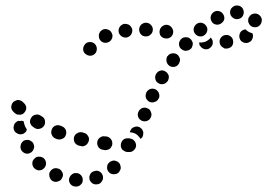

<svg xmlns="http://www.w3.org/2000/svg" viewBox="-20 -657 976 701"><path d="M241 -19Q237 -16 235 -11Q232 -7 232 -2Q231 8 238 16Q245 24 256 24Q261 25 265 23Q270 22 274 18Q277 15 280 11Q282 6 282 1Q283 -9 276 -17Q269 -25 259 -25Q254 -26 249 -24Q244 -22 241 -19ZM309 -20Q307 -16 306 -11Q306 -6 307 -1Q311 9 320 14Q329 18 339 15Q344 14 347 11Q351 7 353 3Q356 -1 356 -6Q357 -11 355 -16Q352 -26 343 -31Q334 -36 324 -32Q319 -31 315 -28Q311 -25 309 -20ZM193 -41Q184 -45 174 -41Q165 -36 161 -27Q159 -22 160 -17Q160 -12 162 -8Q164 -3 167 0Q170 3 174 5Q184 9 193 5Q203 2 207 -8Q209 -12 210 -17Q210 -22 208 -27Q206 -31 203 -35Q199 -39 195 -41Q194 -41 194 -41Q194 -41 193 -41ZM377 -29Q384 -21 394 -21Q405 -20 413 -27Q416 -30 418 -35Q421 -39 421 -44Q421 -49 419 -54Q418 -59 415 -62Q411 -66 407 -68Q402 -70 397 -71Q392 -71 388 -69Q383 -68 379 -64Q371 -57 371 -47Q370 -37 377 -29ZM106 -78Q98 -71 98 -61Q98 -50 105 -43Q109 -39 114 -37Q118 -35 123 -35Q128 -35 133 -37Q137 -39 141 -43Q148 -50 148 -60Q148 -71 141 -78Q134 -85 123 -85Q113 -86 106 -78ZM88 -145Q83 -147 78 -146Q73 -146 68 -144Q59 -139 56 -129Q53 -119 57 -110Q62 -101 72 -97Q82 -94 91 -99Q100 -104 103 -113Q107 -123 102 -132Q102 -132 102 -133Q102 -133 102 -133Q100 -137 96 -140Q92 -143 88 -145ZM477 -125Q477 -130 475 -135Q474 -140 470 -143Q467 -147 463 -149Q458 -151 453 -152H447Q437 -153 429 -146Q422 -139 421 -128Q421 -123 422 -119Q424 -114 427 -110Q431 -107 435 -105Q440 -102 445 -102H450Q461 -101 468 -108Q476 -115 477 -125ZM381 -114Q385 -117 387 -122Q390 -126 390 -131Q391 -141 385 -149Q379 -157 368 -159H363Q358 -160 353 -159Q348 -157 344 -154Q340 -151 338 -147Q335 -142 335 -138Q334 -127 340 -119Q346 -111 357 -110L362 -109Q367 -108 372 -110Q377 -111 381 -114ZM293 -127Q298 -129 300 -134Q303 -138 304 -142Q307 -153 301 -161Q296 -170 286 -172L280 -174Q275 -175 270 -174Q265 -173 261 -170Q257 -168 254 -164Q251 -160 250 -155Q249 -150 250 -145Q251 -140 253 -136Q256 -132 260 -129Q264 -126 269 -125L275 -124Q279 -122 284 -123Q289 -124 293 -127ZM220 -163Q224 -173 220 -183Q216 -192 206 -196L201 -198Q191 -202 182 -198Q172 -194 169 -184Q165 -174 169 -165Q173 -155 183 -151L188 -149Q198 -146 207 -150Q217 -154 220 -163ZM456 -180Q460 -190 470 -193Q479 -197 489 -193Q493 -190 497 -187Q500 -183 502 -178Q504 -174 503 -169Q503 -164 501 -159Q500 -156 498 -154Q496 -152 493 -150Q491 -154 487 -158Q481 -166 472 -170Q463 -174 454 -174Q454 -176 455 -177Q455 -179 456 -180ZM60 -167Q50 -165 41 -171Q32 -176 30 -186Q29 -191 30 -196Q31 -200 33 -205Q35 -208 39 -211Q42 -214 47 -216Q50 -215 53 -215Q56 -216 60 -216Q62 -216 64 -215Q66 -214 67 -213Q67 -208 69 -203Q71 -194 77 -186Q77 -185 78 -184Q78 -182 77 -181Q76 -180 76 -178Q73 -174 69 -171Q65 -168 60 -167ZM141 -198Q146 -206 144 -217Q142 -227 133 -232L128 -235Q119 -241 109 -238Q99 -236 94 -227Q91 -223 90 -218Q89 -213 90 -208Q92 -204 94 -200Q97 -196 102 -193L106 -190Q115 -184 125 -187Q135 -189 141 -198ZM498 -216Q503 -214 508 -214Q513 -214 518 -216Q522 -218 526 -221Q529 -225 531 -229Q533 -234 533 -239Q533 -244 531 -248Q529 -253 526 -257Q522 -260 517 -262Q513 -264 508 -264Q503 -264 498 -262Q494 -260 490 -256Q487 -253 485 -248Q481 -239 485 -229Q489 -220 498 -216ZM52 -238Q57 -238 61 -240Q66 -242 69 -246Q76 -254 76 -264Q75 -274 67 -281L63 -285Q59 -289 55 -290Q50 -292 45 -292Q40 -291 36 -289Q31 -287 28 -284Q21 -276 21 -265Q22 -255 30 -248L34 -244Q38 -241 42 -239Q47 -238 52 -238ZM526 -285Q531 -283 536 -283Q541 -283 545 -285Q550 -286 554 -290Q557 -293 559 -297L560 -298Q562 -302 562 -307Q562 -312 560 -317Q559 -321 555 -325Q552 -329 547 -331Q538 -335 528 -332Q519 -328 514 -319Q514 -319 514 -319Q514 -319 514 -318Q510 -309 513 -299Q517 -290 526 -285ZM557 -354Q566 -348 576 -350Q586 -352 592 -361Q592 -361 593 -361Q593 -362 593 -362Q595 -366 596 -371Q597 -376 596 -381Q594 -386 591 -390Q588 -394 584 -396Q575 -402 565 -399Q555 -396 550 -387Q545 -379 547 -369Q549 -359 557 -354ZM591 -452Q586 -443 588 -433Q590 -423 598 -417Q607 -411 617 -413Q627 -415 632 -423Q635 -427 636 -432Q638 -437 637 -442Q636 -447 633 -451Q631 -455 627 -458Q618 -464 608 -462Q598 -461 592 -452Q592 -452 592 -452Q591 -452 591 -452ZM322 -500Q313 -505 303 -503Q293 -501 288 -492Q282 -483 284 -473Q286 -463 295 -458Q304 -452 314 -454Q324 -456 330 -465Q335 -474 333 -484Q331 -494 322 -500ZM638 -510Q632 -502 634 -491Q636 -481 645 -476Q653 -470 662 -472Q671 -473 678 -480Q681 -483 682 -488Q684 -493 684 -498Q684 -503 681 -507Q679 -512 675 -515Q668 -522 657 -521Q647 -521 640 -513Q640 -512 639 -512Q639 -511 638 -510ZM728 -504Q736 -507 743 -513Q747 -516 749 -520Q750 -519 750 -519Q751 -519 751 -518Q754 -514 756 -510Q757 -505 757 -500Q756 -490 748 -483Q740 -476 730 -477Q730 -477 729 -477Q724 -478 719 -481Q714 -484 711 -489H710Q709 -492 708 -495Q707 -499 707 -502Q708 -502 708 -502Q718 -501 728 -504ZM831 -508Q830 -518 822 -524Q813 -531 803 -529Q793 -528 787 -520Q780 -511 782 -501Q783 -496 785 -492Q788 -488 792 -485Q796 -482 800 -480Q805 -479 810 -480Q820 -481 827 -489Q833 -498 831 -508ZM901 -536Q901 -536 901 -536Q891 -538 883 -544Q879 -547 876 -550Q874 -550 872 -549Q870 -548 867 -547Q858 -543 855 -533Q852 -523 856 -514Q858 -509 862 -506Q866 -503 871 -501Q875 -500 880 -500Q885 -500 890 -503Q899 -507 902 -517Q906 -527 901 -536ZM388 -536Q384 -546 374 -549Q365 -553 355 -549Q351 -546 347 -543Q344 -539 342 -534Q340 -530 341 -525Q341 -520 343 -515Q347 -506 357 -502Q367 -499 376 -503Q385 -507 389 -517Q393 -527 388 -536ZM612 -536Q614 -546 608 -555Q602 -564 592 -566Q582 -568 574 -562Q565 -556 563 -546Q561 -536 566 -527Q572 -519 582 -517Q593 -515 601 -520Q610 -526 612 -536ZM442 -520Q452 -522 458 -530Q464 -539 463 -549Q462 -554 459 -558Q457 -562 453 -565Q449 -568 444 -569Q439 -570 435 -570Q434 -570 434 -570Q434 -570 434 -570Q424 -568 418 -560Q412 -552 413 -542Q414 -532 423 -525Q431 -519 441 -520Q441 -520 441 -520Q442 -520 442 -520ZM512 -524H513Q523 -524 530 -531Q538 -538 538 -549Q538 -559 531 -566Q524 -574 513 -574Q513 -574 513 -574Q513 -574 513 -574Q508 -574 503 -572Q499 -570 495 -567Q492 -563 490 -559Q488 -554 488 -549Q488 -539 495 -531Q502 -524 512 -524ZM696 -568Q688 -561 687 -551Q686 -541 693 -533Q700 -525 710 -524Q720 -523 728 -530Q736 -537 737 -547Q738 -557 731 -565Q724 -573 714 -574Q704 -575 696 -568ZM890 -595Q889 -595 889 -595Q888 -592 887 -590Q886 -585 886 -579Q887 -574 890 -569Q895 -560 906 -558Q916 -556 924 -561Q933 -567 935 -577Q938 -587 932 -596Q927 -604 917 -607Q906 -609 898 -604Q895 -602 893 -600Q891 -598 890 -595ZM752 -580Q756 -571 766 -568Q776 -565 785 -570Q794 -575 798 -584Q801 -594 796 -603Q791 -613 781 -616Q771 -619 762 -614Q762 -614 762 -614Q753 -609 750 -599Q747 -589 752 -580ZM820 -612Q820 -602 827 -595Q835 -587 845 -587Q855 -587 863 -594Q870 -602 870 -612Q870 -622 863 -630Q856 -637 845 -637Q835 -637 828 -630Q820 -623 820 -612Z"/></svg>

Font: FRB American Cursive Guidelines Arrows Dotted Black
Style: Bold Italic
Weight: 900
Italic angle: -25°
Version: Version 2.0;Modular Font Editor K font №1